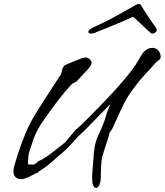

<svg xmlns="http://www.w3.org/2000/svg" viewBox="-20 -839 809 943"><path d="M452 84Q443 84 437 70L438 71Q434 65 433 48.5Q432 32 433 13Q437 -33 441 -85.5Q445 -138 463 -175Q490 -231 499.5 -266.5Q509 -302 524 -328Q509 -315 488 -293.5Q467 -272 444.5 -248.5Q422 -225 401.5 -204.5Q381 -184 366 -171Q364 -169 356 -160Q348 -151 340 -142Q332 -133 329 -130Q325 -126 312.5 -113Q300 -100 295 -96Q267 -73 249 -56.5Q231 -40 214 -26.5Q197 -13 171 3Q169 4 167 7.5Q165 11 161 13L162 12Q163 11 163 10Q163 9 155.5 12.5Q148 16 146 18H145Q136 22 128.5 26.5Q121 31 113 34Q106 37 98.5 39Q91 41 84 41Q68 41 57 31.5Q46 22 46 2Q46 -8 49 -20Q57 -49 71 -92.5Q85 -136 105.5 -184.5Q126 -233 152 -276Q163 -294 180 -320.5Q197 -347 214.5 -374.5Q232 -402 247 -424.5Q262 -447 269 -458Q280 -473 281.5 -481.5Q283 -490 286 -499Q291 -515 302.5 -520.5Q314 -526 324 -530Q345 -538 365 -546.5Q385 -555 400 -557Q415 -555 421 -548Q427 -541 428 -537.5Q429 -534 429 -542V-543Q430 -539 430 -533Q430 -523 423.5 -513.5Q417 -504 402 -488.5Q387 -473 360 -443Q353 -436 344 -432.5Q335 -429 328 -421Q300 -391 269.5 -351.5Q239 -312 214.5 -277Q190 -242 178 -225H179Q157 -191 144.5 -155.5Q132 -120 123 -91Q120 -81 118.5 -64.5Q117 -48 117 -38Q117 -28 117 -35Q117 -31 128 -31Q139 -31 143 -30Q143 -29 150 -33Q157 -37 163 -41Q169 -45 164 -45H163Q193 -56 229.5 -84.5Q266 -113 298 -138Q302 -142 309.5 -151Q317 -160 325 -169.5Q333 -179 336 -183Q342 -188 345.5 -194.5Q349 -201 355 -205V-204Q373 -219 403.5 -249.5Q434 -280 469.5 -316.5Q505 -353 537.5 -388.5Q570 -424 592 -450Q639 -506 659 -542Q679 -578 689 -587Q707 -604 728 -604Q742 -604 753 -595.5Q764 -587 768 -570Q773 -552 760 -543.5Q747 -535 740 -526Q732 -515 693.5 -474.5Q655 -434 611 -369Q601 -354 589.5 -331.5Q578 -309 567.5 -285.5Q557 -262 548.5 -243.5Q540 -225 537 -218Q533 -209 525.5 -198Q518 -187 514.5 -181.5Q511 -176 517 -182L518 -183Q518 -181 512.5 -165Q507 -149 500.5 -128Q494 -107 488.5 -90Q483 -73 482 -69Q478 -51 476.5 -24Q475 3 475 25.5Q475 48 473 53Q466 84 452 84ZM426 -674Q415 -674 414 -682Q414 -685 415 -687Q420 -696 439 -705Q478 -722 518 -743Q558 -764 592.5 -784Q627 -804 649 -816Q654 -819 662 -819Q670 -819 671 -816Q682 -797 703 -765Q724 -733 746 -703Q750 -698 750 -692Q750 -685 743 -680Q738 -676 735.5 -675Q733 -674 731 -674Q727 -674 725 -675Q723 -676 720 -677L634 -757Q624 -752 602.5 -742.5Q581 -733 554.5 -722Q528 -711 503 -701Q478 -691 461.5 -684.5Q445 -678 444 -677Q432 -674 426 -674Z"/></svg>

Font: Vujahday Script
Style: Regular
Weight: 400
Designer: Robert E. Leuschke
Foundry: Robert E. Leuschke
Version: Version 1.010; ttfautohint (v1.8.3)